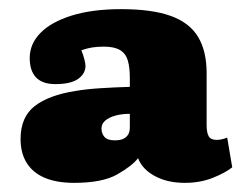

<svg xmlns="http://www.w3.org/2000/svg" viewBox="-20 -762 533 420"><path d="M142 -362Q104 -362 78 -373Q52 -384 38.5 -405.5Q25 -427 25 -458Q25 -506 56 -530Q87 -554 145 -563Q168 -567 199 -569Q230 -571 264 -572V-592Q264 -615 259.5 -630Q255 -645 242.5 -652.5Q230 -660 207 -660Q192 -660 180.5 -658Q169 -656 158 -652Q162 -642 164.5 -632.5Q167 -623 167 -618Q167 -601 151 -589.5Q135 -578 101 -578Q73 -578 59 -592.5Q45 -607 45 -635Q45 -666 68.5 -690Q92 -714 137 -728Q182 -742 245 -742Q313 -742 354 -727Q395 -712 413.5 -681Q432 -650 432 -602V-488Q432 -472 436.5 -464Q441 -456 454 -456Q460 -456 466 -457.5Q472 -459 477 -461L488 -396Q473 -384 445.5 -373Q418 -362 384 -362Q346 -362 318.5 -377Q291 -392 282 -416Q269 -399 236.5 -380.5Q204 -362 142 -362ZM231 -455Q243 -455 250 -458.5Q257 -462 260.5 -468Q264 -474 264 -483V-513Q246 -513 232 -509Q218 -505 210 -498Q202 -491 202 -481Q202 -470 208.5 -462.5Q215 -455 231 -455Z"/></svg>

Font: Literata Variable Black
Style: Regular
Weight: 900
Designer: Latin by Veronika Burian and Jose Scaglione. Greek by Irene Vlachou. Cyrillic by Vera Evstafieva.
Foundry: TypeTogether
Version: Version 3.021